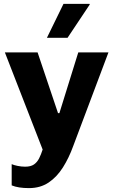

<svg xmlns="http://www.w3.org/2000/svg" viewBox="-20 -780 582 986"><path d="M129 186Q101 186 79 182.5Q57 179 40 172V63Q51 68 70.5 72Q90 76 109 76Q138 76 154.5 64.5Q171 53 181 33Q191 13 199 -12L5 -511H173L278 -199H285L382 -511H537L356 -30Q334 31 303 80Q272 129 229.5 157.5Q187 186 129 186ZM221 -586 306 -760H440L441 -757L327 -586Z"/></svg>

Font: Chivo Medium
Style: Bold
Weight: 700
Version: Version 2.002